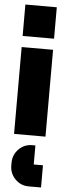

<svg xmlns="http://www.w3.org/2000/svg" viewBox="-64 -730 357 1035"><g transform="rotate(5 115.0 -212.5)"><path d="M30 0V-470H200V0ZM30 -530V-700H200V-530ZM30 156Q30 113 60 82.5Q90 52 133 52H150V155H200V275H133Q90 275 60 244.5Q30 214 30 171Z"/></g></svg>

Font: Promplate
Style: Bold
Weight: 400
Designer: Evgeny Tarasenko
Foundry: Evgeny Tarasenko
Version: Version 1.000